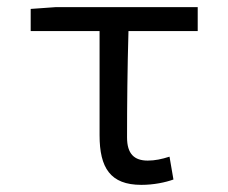

<svg xmlns="http://www.w3.org/2000/svg" viewBox="-20 -506 640 538"><path d="M376 12C411 12 444 5 466 -3L455 -67C433 -60 414 -56 394 -56C356 -56 336 -75 336 -121C336 -213 337 -315 340 -419H534V-486H136L66 -481V-419H259V-127C259 -36 289 12 376 12Z"/></svg>

Font: Hasklig
Style: Regular
Weight: 400
Monospace: yes
Designer: Paul D. Hunt, Teo Tuominen
Foundry: Adobe Systems Incorporated
Version: Version 2.030;PS 1.0;hotconv 16.6.51;makeotf.lib2.5.65220